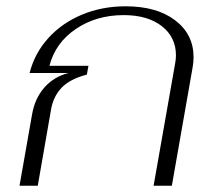

<svg xmlns="http://www.w3.org/2000/svg" viewBox="-20 -590 693 610"><path d="M82 -227Q91 -278 121 -312Q151 -346 197 -358H74Q90 -421 133.5 -469Q177 -517 240.5 -543.5Q304 -570 379 -570Q478 -570 536.5 -525.5Q595 -481 595 -408Q595 -393 592 -376L526 0H468L536 -386Q539 -401 539 -414Q539 -472 494 -507Q449 -542 373 -542Q286 -542 221 -498Q156 -454 137 -381H261L256 -353Q202 -339 175.5 -311Q149 -283 142 -241L100 0H42Z"/></svg>

Font: Fahkwang ExtraLight
Style: Italic
Weight: 275
Italic angle: -10°
Designer: Suppakit Chalermlarp | Katatrad Co.,Ltd.
Foundry: Cadson Demak Co.,Ltd.
Version: Version 1.000; ttfautohint (v1.6)